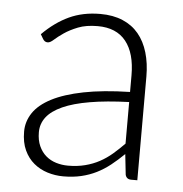

<svg xmlns="http://www.w3.org/2000/svg" viewBox="-43 -548 570 598"><g transform="rotate(5 242.0 -249.0)"><path d="M360.5 -240.5Q289.5 -238 238.2 -229.2Q187 -220.5 153.8 -205.5Q120.5 -190.5 104.5 -169.8Q88.5 -149 88.5 -122.5Q88.5 -97.5 96.8 -79.2Q105 -61 118.8 -49.2Q132.5 -37.5 150.5 -32Q168.5 -26.5 188 -26.5Q217 -26.5 241.2 -32.8Q265.5 -39 286.2 -50.2Q307 -61.5 325 -77Q343 -92.5 360.5 -110.5ZM68 -427Q107 -466 150 -486Q193 -506 247.5 -506Q287.5 -506 317.5 -493.2Q347.5 -480.5 367.2 -456.8Q387 -433 397 -399.2Q407 -365.5 407 -324V0H388Q373 0 369.5 -14L362.5 -78Q342 -58 321.8 -42Q301.5 -26 279.5 -15Q257.5 -4 232 2Q206.5 8 176 8Q150.5 8 126.5 0.5Q102.5 -7 83.8 -22.5Q65 -38 53.8 -62.2Q42.5 -86.5 42.5 -120.5Q42.5 -152 60.5 -179Q78.5 -206 117 -226Q155.5 -246 215.8 -258Q276 -270 360.5 -272V-324Q360.5 -393 330.8 -430.2Q301 -467.5 242.5 -467.5Q206.5 -467.5 181.2 -457.5Q156 -447.5 138.5 -435.5Q121 -423.5 110 -413.5Q99 -403.5 91.5 -403.5Q86 -403.5 82.5 -406Q79 -408.5 76.5 -412.5Z"/></g></svg>

Font: Lato 2
Style: Regular
Weight: 300
Designer: Lukasz Dziedzic with Adam Twardoch and Botio Nikoltchev
Foundry: tyPoland Lukasz Dziedzic
Version: Version 2.015; 2015-08-06; http://www.latofonts.com/